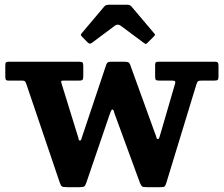

<svg xmlns="http://www.w3.org/2000/svg" viewBox="-20 -782 950 815"><path d="M330.5 -207.5Q326.5 -197 325.3 -191.3Q324 -185.5 319 -185.5Q314.5 -185.5 313.8 -191.1Q313 -196.8 309.5 -207L241.3 -427.5Q238.8 -435.5 240 -437.7Q241.3 -440 252.5 -440H316.3Q328.5 -440 331 -444.2Q333.5 -448.5 333.5 -460.7V-501.7Q333.5 -513.5 330 -516.8Q326.5 -520 315.5 -520H17.2Q8 -520 5.2 -516.8Q2.5 -513.5 2.5 -503.5V-457.7Q2.5 -448.7 4.4 -444.4Q6.2 -440 15.5 -440H70.5Q82 -440 85.4 -437.4Q88.7 -434.7 91.5 -426.2L234 -6Q238 6 243 9.3Q248 12.5 264.5 12.5H318.3Q334.5 12.5 338.4 8.8Q342.3 5 346.3 -6L443 -289.2Q447.3 -300.7 450.1 -308.9Q453 -317 457 -317Q461.8 -317 463.8 -308.2Q465.8 -299.5 470.8 -287.2L574.3 -5Q579 6 583.3 9.3Q587.5 12.5 603.5 12.5H660.5Q676.5 12.5 679.8 8.3Q683 4 686.5 -7.3L813.8 -424.2Q817 -435 821.3 -437.5Q825.5 -440 839.8 -440H890.5Q902 -440 904.8 -443.6Q907.5 -447.2 907.5 -458V-502.7Q907.5 -512.7 904.5 -516.4Q901.5 -520 892.3 -520H653Q644.5 -520 641.5 -517.5Q638.5 -515 638.5 -506.3V-455.5Q638.5 -446.5 641.5 -443.2Q644.5 -440 654.5 -440H708Q720.3 -440 722.9 -437.1Q725.5 -434.2 722.3 -424L662.3 -218Q658.5 -205.8 656.5 -198.8Q654.5 -191.8 649.8 -191.8Q645.5 -191.8 643.9 -199Q642.3 -206.3 637.3 -218L532.8 -506.5Q529.3 -516 523.6 -518Q518 -520 504.8 -520H453Q442.8 -520 438.3 -517.6Q433.8 -515.2 431 -507.5ZM351.3 -602.5Q360.8 -593 369.3 -599.5L467.8 -673Q479.8 -682 492.8 -672.5L590.3 -600Q596.8 -595.5 598.8 -595.2Q600.8 -595 606.3 -600.5L633 -627.2Q637 -631.2 637.9 -633.9Q638.8 -636.5 634.8 -640L538.8 -753.5Q534.8 -758.5 530.3 -760.3Q525.8 -762 515.8 -762H448.3Q437.3 -762 431.9 -760.6Q426.5 -759.3 421.8 -753.5L327.8 -642Q322.8 -636 322.9 -633.7Q323 -631.5 328.5 -626Z"/></svg>

Font: Besley
Style: Regular
Weight: 400
Designer: Owen Earl
Foundry: indestructible type*
Version: Version 4.000